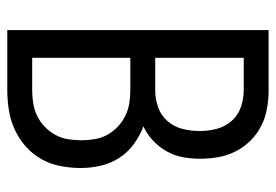

<svg xmlns="http://www.w3.org/2000/svg" viewBox="-138 -638 775 540"><g transform="rotate(90 250.0 -367.5)"><path d="M64 0V-735H233Q259 -735 284.5 -730.5Q310 -726 333 -714.5Q356 -703 374.5 -684.5Q393 -666 405 -642.5Q417 -619 421.5 -593.5Q426 -568 426 -542Q426 -518 421.5 -493.5Q417 -469 405 -448Q393 -427 375 -410Q357 -393 335 -383Q361 -373 384.5 -356Q408 -339 423.5 -315Q439 -291 445.5 -263Q452 -235 452 -206Q452 -178 446.5 -149.5Q441 -121 427 -96Q413 -71 391.5 -52Q370 -33 344 -21Q318 -9 289.5 -4.5Q261 0 233 0ZM142 -416H233Q257 -416 280.5 -424Q304 -432 320 -450.5Q336 -469 342 -492.5Q348 -516 348 -541Q348 -565 342 -588.5Q336 -612 320 -630.5Q304 -649 280.5 -657Q257 -665 233 -665H142ZM233 -70Q252 -70 270.5 -73Q289 -76 305.5 -84Q322 -92 336 -105.5Q350 -119 359 -135.5Q368 -152 371 -170.5Q374 -189 374 -208Q374 -226 371 -245Q368 -264 359 -280.5Q350 -297 336.5 -310Q323 -323 306 -331.5Q289 -340 270.5 -343Q252 -346 233 -346H142V-70Z"/></g></svg>

Font: Iosevka Fixed
Style: Regular
Weight: 400
Monospace: yes
Designer: Belleve Invis
Foundry: Belleve Invis
Version: Version 33.2.4